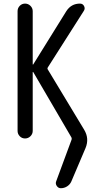

<svg xmlns="http://www.w3.org/2000/svg" viewBox="-20 -750 540 1040"><path d="M75.2 -41V-689.5Q75.2 -706.1 86.9 -718.3Q98.6 -730.5 115.7 -730.5Q132.8 -730.5 145 -718.3Q157.2 -706.1 157.2 -689.5V-401.4Q157.2 -400.4 158.2 -400.4Q160.2 -400.4 160.2 -401.4L339.8 -690.4Q366.2 -730.5 413.1 -730.5Q428.7 -730.5 435.5 -716.8Q442.4 -703.1 433.6 -690.4L240.2 -386.7Q234.4 -378.9 239.3 -373L435.5 -47.9Q464.8 0 443.4 51.8L366.2 233.4Q359.4 249 343.8 259.3Q328.1 269.5 309.6 269.5Q295.9 269.5 287.6 257.3Q279.3 245.1 284.2 232.4L367.2 7.8Q370.1 0 366.2 -6.8L160.2 -359.4Q160.2 -360.4 158.2 -360.4Q157.2 -360.4 157.2 -359.4V-41Q157.2 -24.4 145 -12.2Q132.8 0 115.7 0Q98.6 0 86.9 -12.2Q75.2 -24.4 75.2 -41Z"/></svg>

Font: Rounded Mgen+ 2m regular
Style: Regular
Weight: 400
Designer: [Source Han Sans]
Ryoko NISHIZUKA  (kana & ideographs); Paul D. Hunt (Latin, Greek & Cyrillic); Wenlong ZHANG  (bopomofo
Version: Version 1.059.20150602